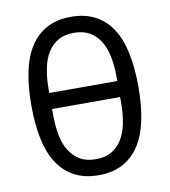

<svg xmlns="http://www.w3.org/2000/svg" viewBox="-81 -780 763 862"><g transform="rotate(-10 300.0 -349.0)"><path d="M300 12Q236 12 190 -12.5Q144 -37 114 -83Q84 -129 70 -196Q56 -263 56 -349Q56 -434 70 -501.5Q84 -569 114 -615Q144 -661 190 -685.5Q236 -710 300 -710Q364 -710 410 -685.5Q456 -661 486 -615Q516 -569 530 -501.5Q544 -434 544 -349Q544 -263 530 -196Q516 -129 486 -83Q456 -37 410 -12.5Q364 12 300 12ZM300 -61Q342 -61 371 -77.5Q400 -94 419 -124Q438 -154 446.5 -196.5Q455 -239 455 -292V-317H145V-292Q145 -239 153.5 -196.5Q162 -154 181 -124Q200 -94 229 -77.5Q258 -61 300 -61ZM300 -637Q258 -637 229 -620.5Q200 -604 181 -574Q162 -544 153.5 -501Q145 -458 145 -406V-390H455V-406Q455 -458 446.5 -501Q438 -544 419 -574Q400 -604 371 -620.5Q342 -637 300 -637Z"/></g></svg>

Font: PlemolJP35 Console
Style: Regular
Weight: 400
Version: v2.0.3; ttfautohint (v1.8.4.7-5d5b-dirty) -l 6 -r 45 -G 200 